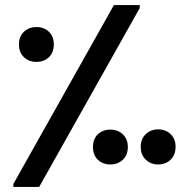

<svg xmlns="http://www.w3.org/2000/svg" viewBox="-20 -740 735 760"><path d="M33 -12 431 -720H533V-708L135 0H33ZM124 -495Q95 -495 75 -513.5Q55 -532 55 -564Q55 -596 75 -614.5Q95 -633 124 -633Q154 -633 173.5 -614.5Q193 -596 193 -564Q193 -532 173.5 -513.5Q154 -495 124 -495ZM606 -89Q577 -89 557 -108Q537 -127 537 -159Q537 -190 557 -209Q577 -228 606 -228Q636 -228 655.5 -209Q675 -190 675 -159Q675 -127 655.5 -108Q636 -89 606 -89ZM417 -89Q387 -89 367.5 -107.5Q348 -126 348 -158Q348 -190 367.5 -208.5Q387 -227 417 -227Q446 -227 466 -208.5Q486 -190 486 -158Q486 -126 466 -107.5Q446 -89 417 -89Z"/></svg>

Font: Kufam Medium
Style: Italic
Weight: 500
Italic angle: -11°
Designer: Artur Schmal
Foundry: Original Type
Version: Version 1.301; ttfautohint (v1.8.3)